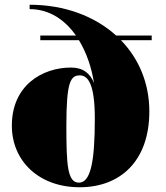

<svg xmlns="http://www.w3.org/2000/svg" viewBox="-20 -780 699 810"><path d="M150 -630V-610.5H313C345.5 -557 367 -493 376.5 -430C360 -471 330 -495 279.5 -495C158.5 -495 30 -420 30 -250C30 -100 145 10 316 10C487 10 610 -100 610 -310C610 -428.5 566 -532.5 490 -610.5H620V-630H470C380 -711.5 252.5 -760 105 -760V-741.5C189 -741.5 254 -696 300.5 -630ZM260 -250C260 -434 277.5 -462 316.5 -462C349.5 -462 380 -430 380 -280C380 -96 362 -9.5 313 -9.5C264 -9.5 260 -86 260 -250Z"/></svg>

Font: Bodoni* 11pt Fatface
Style: Regular
Weight: 900
Version: Version 2.3